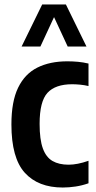

<svg xmlns="http://www.w3.org/2000/svg" viewBox="-20 -828 430 858"><path d="M260.5 10Q150.5 10 90.8 -56Q31 -122 31 -272Q31 -374.5 61 -436.2Q91 -498 147 -526Q203 -554 281 -554Q305 -554 328.8 -551.8Q352.5 -549.5 375.5 -544V-443.5Q356.5 -448 337 -449.8Q317.5 -451.5 302.5 -451.5Q227.5 -451.5 192.2 -413.2Q157 -375 157 -274.5Q157 -204.5 171.5 -164.8Q186 -125 214.8 -108.5Q243.5 -92 286.5 -92Q325.5 -92 375.5 -109.5V-9Q347.5 1 318 5.5Q288.5 10 260.5 10ZM76.5 -620 168.5 -808H274.5L366.5 -620H282.5L221.5 -751.5L160.5 -620Z"/></svg>

Font: Encode Sans Condensed Condensed SemiBold
Style: Regular
Weight: 600
Width: 3
Designer: Multiple Designers
Foundry: Impallari Type
Version: Version 3.000; ttfautohint (v1.8.3) -l 8 -r 50 -G 200 -x 14 